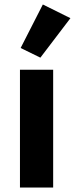

<svg xmlns="http://www.w3.org/2000/svg" viewBox="-20 -836 334 856"><path d="M69 0V-525H217V0ZM160 -579 72 -622 171 -816 294 -755Z"/></svg>

Font: IBM Plex Sans Devanagari
Style: Bold
Weight: 700
Designer: Mike Abbink, Paul van der Laan, Pieter van Rosmalen, Erin McLaughlin
Foundry: Bold Monday
Version: Version 1.1